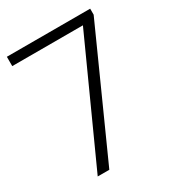

<svg xmlns="http://www.w3.org/2000/svg" viewBox="-178 -847 872 953"><g transform="rotate(-30 258.0 -370.0)"><path d="M101 0 412.5 -686.5H7.5V-740H485V-705.5L167.5 0Z"/></g></svg>

Font: Encode Sans Exp Lt
Style: Regular
Weight: 300
Width: 7
Designer: Multiple Designers
Foundry: Impallari Type
Version: Version 3.002; ttfautohint (v1.8.3) -l 8 -r 50 -G 200 -x 14 